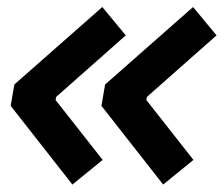

<svg xmlns="http://www.w3.org/2000/svg" viewBox="-20 -524 626 536"><path d="M182.1 -8.8 9.8 -228.5 20 -288.1 265.6 -504.4 331.1 -425.3 136.7 -253.4 135.3 -244.6 266.6 -77.6ZM435.5 -8.8 263.2 -228.5 273.4 -288.1 519 -504.4 584.5 -425.3 390.1 -253.4 388.7 -244.6 520 -77.6Z"/></svg>

Font: Cascadia Code NF SemiBold
Style: Italic
Weight: 600
Italic angle: -10°
Monospace: yes
Designer: Aaron Bell
Foundry: Saja Typeworks
Version: Version 2404.023; ttfautohint (v1.8.4)